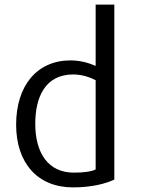

<svg xmlns="http://www.w3.org/2000/svg" viewBox="-20 -800 626 833"><path d="M395 -65C377 -56 347 -51 300 -51C190 -51 133 -135 133 -263C133 -377 175 -477 298 -477C338 -477 374 -463 395 -452ZM476 -21V-780H395V-514C370 -525 332 -538 286 -538C141 -538 50 -429 50 -259C50 -94 142 13 297 13C379 13 441 -4 476 -21Z"/></svg>

Font: Repo
Style: Regular
Weight: 400
Designer: Stefan Peev
Foundry: Context Ltd
Version: Version 0.000